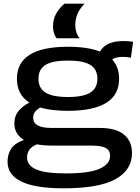

<svg xmlns="http://www.w3.org/2000/svg" viewBox="-20 -803 759 1043"><path d="M325 220Q21 220 21 75Q21 39 38.5 8Q56 -23 110 -43Q58 -74 58 -133Q58 -171 79 -198Q100 -225 139 -246Q72 -289 72 -375Q72 -549 349 -549Q457 -549 523 -523Q556 -580 649 -580Q676 -580 703 -576L691 -489Q680 -492 668 -493Q656 -494 645 -494Q610 -494 589 -480Q627 -440 627 -375Q627 -201 349 -201Q259 -201 198 -219Q180 -208 170 -195Q160 -182 160 -164Q160 -108 259 -108H522Q610 -108 653.5 -72Q697 -36 697 29Q697 121 607 170.5Q517 220 325 220ZM349 -276Q432 -276 470.5 -300Q509 -324 509 -375Q509 -427 470.5 -450.5Q432 -474 349 -474Q266 -474 227.5 -450.5Q189 -427 189 -375Q189 -324 227.5 -300Q266 -276 349 -276ZM127 52Q127 96 177 117.5Q227 139 338 139Q465 139 521.5 113.5Q578 88 578 44Q578 13 554 0.5Q530 -12 478 -12H266Q217 -12 180 -19Q150 -6 138.5 12Q127 30 127 52ZM414 -595H288Q279 -605 273.5 -622Q268 -639 268 -660Q268 -696 283.5 -726Q299 -756 330 -783H439Q410 -752 399.5 -724Q389 -696 389 -668Q389 -646 395.5 -626Q402 -606 414 -595Z"/></svg>

Font: Georama Extended Medium
Style: Regular
Weight: 500
Width: 7
Designer: Jean-Baptiste Levee
Foundry: Production Type
Version: Version 1.000